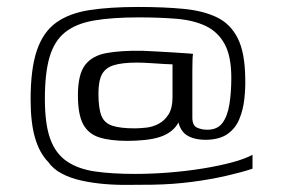

<svg xmlns="http://www.w3.org/2000/svg" viewBox="-20 -491 814 552"><path d="M379 -441Q302 -441 250 -432Q198 -423 167 -398Q136 -373 122.5 -327Q109 -281 109 -207Q109 -134 124.5 -91.5Q140 -49 172.5 -27Q205 -5 253.5 2Q302 9 368 9Q416 9 466 5Q516 1 562.5 -6.5Q609 -14 646.5 -24Q684 -34 706 -46Q706 -36 706 -26.5Q706 -17 706 -6Q676 4 630.5 14.5Q585 25 531 32Q477 39 420 40Q386 40 350 40.5Q314 41 279.5 38Q245 35 213.5 28Q182 21 157.5 8Q133 -5 118 -26Q93 -52 80.5 -95.5Q68 -139 68 -205Q68 -293 86 -346Q104 -399 141.5 -426Q179 -453 237.5 -462Q296 -471 377 -471Q451 -471 508 -465.5Q565 -460 604 -441Q643 -422 663.5 -381Q684 -340 685 -268Q686 -238 682.5 -206.5Q679 -175 668 -148.5Q657 -122 634.5 -106Q612 -90 573 -89Q549 -89 532 -95Q515 -101 506 -112Q497 -123 493 -139Q486 -125 472 -114Q458 -103 439 -97Q420 -91 395.5 -88.5Q371 -86 346 -86Q297 -86 265.5 -96Q234 -106 219 -134Q204 -162 204 -217Q204 -277 224.5 -304Q245 -331 286.5 -338.5Q328 -346 389 -345Q408 -344 430 -343Q452 -342 474 -340.5Q496 -339 512.5 -338Q529 -337 535 -336Q534 -333 533.5 -320Q533 -307 533 -290Q533 -256 533 -221.5Q533 -187 533 -153Q533 -130 546.5 -124Q560 -118 576 -118Q605 -118 619.5 -137.5Q634 -157 639.5 -191Q645 -225 645 -267Q645 -330 625.5 -365Q606 -400 571 -416.5Q536 -433 487 -437Q438 -441 379 -441ZM476 -306Q470 -306 452.5 -307Q435 -308 413.5 -309.5Q392 -311 373 -311Q331 -311 307 -303.5Q283 -296 273 -277Q263 -258 263 -222Q263 -180 271.5 -158.5Q280 -137 303 -129.5Q326 -122 367 -122Q381 -122 400 -124Q419 -126 436 -135Q453 -144 464.5 -162Q476 -180 476 -212Z"/></svg>

Font: Genos
Style: Regular
Weight: 400
Designer: Robert E. Leuschke
Foundry: Robert E. Leuschke
Version: Version 1.010